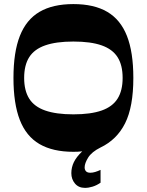

<svg xmlns="http://www.w3.org/2000/svg" viewBox="-20 -732 719 941"><path d="M339.7 12Q238.7 12 173.5 -26Q108.3 -64 77.1 -144.2Q46 -224.3 46 -350Q46 -476.7 77.5 -556.3Q109 -636 173.8 -674Q238.7 -712 339.7 -712Q440.8 -712 505.6 -674Q570.5 -636 602 -556.3Q633.5 -476.7 633.5 -350Q633.5 -208.6 593.2 -128Q552.8 -47.3 472.4 -9Q429.5 12.3 412.1 40.3Q394.8 68.3 394.8 88.6Q394.8 100 401.4 107.3Q408.1 114.6 422.8 114.6Q433.8 114.6 446.6 110.8Q459.4 106.9 472.8 100.6V163.4Q454.1 176.4 434.2 182.6Q414.4 188.8 396.4 188.8Q365.3 188.8 347.5 167.6Q329.6 146.4 329.6 116.7Q329.6 88.4 342.1 62.5Q354.7 36.7 383 9.7Q372.3 11 361.7 11.5Q351 12 339.7 12ZM98.4 -350Q98.4 -287.9 123.2 -248.5Q148 -209.1 201.5 -190.4Q255 -171.6 339.7 -171.6Q425.1 -171.6 478.3 -190.4Q531.4 -209.1 556.2 -248.5Q581 -287.9 581 -350Q581 -412.8 556.2 -451.8Q531.4 -490.9 478.3 -509.6Q425.1 -528.4 339.7 -528.4Q255 -528.4 201.5 -509.6Q148 -490.9 123.2 -451.8Q98.4 -412.8 98.4 -350Z"/></svg>

Font: Ojuju ExtraLight
Style: Regular
Weight: 200
Designer: Chisaokwu Joboson, Mirko Velimirovic
Foundry: Udi Foundry
Version: Version 1.000